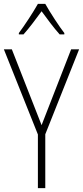

<svg xmlns="http://www.w3.org/2000/svg" viewBox="-20 -968 427 988"><path d="M213 -948H175C151 -905 105 -835 77 -798V-791H101C130 -823 167 -873 194 -910C222 -872 257 -824 287 -791H311V-798C288 -827 238 -903 213 -948ZM194 -324 41 -714H0L175 -276V0H213V-277L387 -714H346Z"/></svg>

Font: Noto Sans Devanagari Condensed ExtraLight
Style: Regular
Weight: 200
Width: 3
Designer: Jelle Bosma - Monotype Design Team
Foundry: Monotype Imaging Inc.
Version: Version 2.004